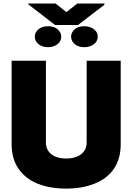

<svg xmlns="http://www.w3.org/2000/svg" viewBox="-20 -1077 762 1105"><path d="M360.8 8.5Q269.2 8.5 197.8 -19.5Q126.4 -47.6 85.6 -107.2Q46.9 -164.1 46.9 -247.2V-727.3H244.3V-255.7Q244.3 -237.2 251.2 -220.7Q258.2 -204.2 272.5 -191.8Q286.9 -179.3 308.9 -172.1Q331 -164.8 360.8 -164.8Q389.9 -164.8 411.9 -171.7Q433.9 -178.6 448.9 -190.9Q463.8 -203.1 471.2 -219.8Q478.7 -236.5 478.7 -255.7V-727.3H674.7V-247.2Q674.7 -203.8 664.4 -168.3Q654.1 -132.8 634.8 -104.8Q615.4 -76.7 588.1 -55.8Q560.7 -34.8 526.6 -21Q455.3 8.5 360.8 8.5ZM429 -933.2H296.9L142 -1052.6V-1056.8H299.7L362.2 -1007.1L424.7 -1056.8H581V-1049.7ZM465.9 -805.4Q430 -805.4 409.4 -823.5Q389.2 -842 389.2 -866.5Q389.2 -889.9 409.4 -908Q430 -926.1 465.9 -926.1Q480.8 -926.1 494.7 -921.9Q508.5 -917.6 519.2 -910Q529.8 -902.3 536.2 -891.3Q542.6 -880.3 542.6 -866.5Q542.6 -838.8 519.5 -822.1Q496.4 -805.4 465.9 -805.4ZM255.7 -805.4Q240.8 -805.4 227.1 -809.5Q213.4 -813.6 203.1 -821.6Q192.8 -829.5 186.6 -840.7Q180.4 -851.9 180.4 -866.5Q180.4 -889.9 200.6 -908Q220.9 -926.1 255.7 -926.1Q291.5 -926.1 311.8 -908Q332.4 -889.9 332.4 -866.5Q332.4 -838.1 309.7 -821.7Q286.9 -805.4 255.7 -805.4Z"/></svg>

Font: Linik Sans Black
Style: Regular
Weight: 900
Designer: Fonts by Rasmus Andersson / Changes by Cristiano Sobral with parts from Marc Monis
Foundry: rsms
Version: Version 3.020; ttfautohint (v1.6)